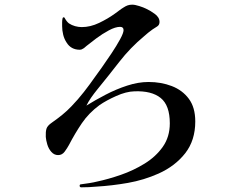

<svg xmlns="http://www.w3.org/2000/svg" viewBox="-20 -763 1040 822"><path d="M816 -243Q816 -162 773 -107Q730 -52 659 -20Q596 8 528 20Q460 32 392 36Q361 39 328 39Q321 39 321 32Q321 26 327 26Q343 24 362 21Q381 18 397 14Q444 4 497.5 -14.5Q551 -33 599 -62.5Q647 -92 677 -134.5Q707 -177 707 -235Q707 -312 668 -343.5Q629 -375 555 -372Q520 -371 477.5 -352Q435 -333 406 -313Q360 -279 330.5 -235.5Q301 -192 275 -142Q268 -129 257 -114Q246 -99 229 -99Q212 -99 200 -112.5Q188 -126 182.5 -144.5Q177 -163 176 -177Q175 -199 179 -212Q183 -225 202 -238Q225 -254 246 -271Q267 -288 286 -308Q314 -337 339 -369Q364 -401 387 -434Q396 -446 415.5 -473.5Q435 -501 457 -534Q479 -567 494 -594.5Q509 -622 509 -634Q509 -648 494 -648Q474 -648 446 -633Q418 -618 392 -598.5Q366 -579 350 -566Q346 -563 343 -560Q340 -557 336 -555Q329 -550 322 -550Q284 -550 265 -581Q255 -596 250.5 -614.5Q246 -633 246 -651Q246 -659 246 -668Q246 -677 248 -685Q249 -689 252.5 -689Q256 -689 257 -686Q265 -671 275 -663Q287 -655 301.5 -651Q316 -647 330 -647Q367 -647 404.5 -665Q442 -683 471 -704Q481 -711 490 -718Q499 -725 509 -731Q518 -737 526.5 -740Q535 -743 546 -743Q558 -743 576.5 -737Q595 -731 605 -726Q621 -719 642 -704Q663 -689 663 -669Q663 -656 652.5 -649.5Q642 -643 633 -637Q623 -630 614.5 -623Q606 -616 597 -608Q538 -559 491 -498.5Q444 -438 395 -378Q382 -362 370.5 -345.5Q359 -329 350 -311Q387 -334 432 -357.5Q477 -381 524.5 -396.5Q572 -412 616 -412Q670 -412 715.5 -394.5Q761 -377 788.5 -340Q816 -303 816 -243Z"/></svg>

Font: Kaisei Tokumin
Style: Regular
Weight: 400
Designer: Font-Kai, 金井和夫
Foundry: KAZUO KANAI
Version: Version 5.003